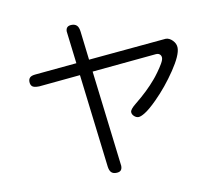

<svg xmlns="http://www.w3.org/2000/svg" viewBox="-87 -868 1174 1031"><g transform="rotate(-10 500.0 -352.0)"><path d="M408.2 -719.7Q405.3 -744.1 395 -753.9Q384.8 -763.7 367.7 -763.7Q350.6 -763.7 342.8 -755.9Q335 -748 335 -733.4L356.4 -556.6L128.9 -535.2Q107.4 -533.2 99.1 -524.9Q90.8 -516.6 90.8 -502.9Q90.8 -486.3 99.6 -477.5Q108.4 -468.8 131.8 -468.8H139.6L364.3 -490.2L425.8 19.5Q428.7 41 438 50.8Q447.3 60.5 464.8 60.5Q482.4 60.5 490.2 52.7Q498 44.9 498 28.3L434.6 -497.1L785.2 -530.3H786.1Q788.1 -530.3 790 -530.3Q800.8 -530.3 807.6 -523.4Q814.5 -516.6 814.5 -505.4Q814.5 -494.1 803.2 -474.6Q792 -455.1 774.9 -431.6Q757.8 -408.2 749 -398.4Q703.1 -343.8 633.8 -288.1Q600.6 -261.7 600.6 -247.1Q600.6 -234.4 611.8 -224.1Q623 -213.9 635.3 -213.9Q647.5 -213.9 669.9 -227.5Q696.3 -243.2 739.3 -286.1Q801.8 -348.6 854 -426.3Q906.2 -503.9 906.2 -543.9Q906.2 -566.4 888.7 -584.5Q871.1 -602.5 851.6 -602.5L426.8 -563.5Z"/></g></svg>

Font: FakePearl
Style: ExtraLight
Weight: 300
Version: Version 1.2